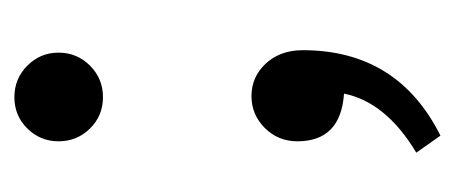

<svg xmlns="http://www.w3.org/2000/svg" viewBox="-203 -284 633 267"><g transform="rotate(-90 113.5 -150.5)"><path d="M173.8 -385.6Q173.8 -359.9 155.7 -341.8Q137.6 -323.8 111.9 -323.8Q86.1 -323.8 68.3 -341.8Q50.5 -359.9 50.5 -385.6Q50.5 -410.9 68.3 -429Q86.1 -447 111.9 -447Q137.6 -447 155.7 -429Q173.8 -410.9 173.8 -385.6ZM177.2 -46Q177.2 86.1 58.4 145.5L34.7 111.9Q105 69.8 116.8 11.4Q50.5 6.9 50.5 -53.5Q50.5 -80.2 69.1 -98.8Q87.6 -117.3 113.4 -117.3Q140.1 -117.3 158.7 -97.3Q177.2 -77.2 177.2 -46Z"/></g></svg>

Font: Shan Wanhai
Style: Regular
Weight: 400
Designer: Khon Soe Zaw Thu
Foundry: Shan Unicode
Version: Version 1.00 June 3, 2017, initial release